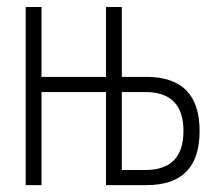

<svg xmlns="http://www.w3.org/2000/svg" viewBox="-20 -538 626 558"><path d="M54.7 0H100.6V-270.5H288.1V0H405.8C508.8 0 560.1 -52.2 560.1 -157.2C560.1 -262.2 508.8 -314.5 405.8 -314.5H334V-517.6H288.1V-314.5H100.6V-517.6H54.7ZM334 -43.9V-270.5H401.9C476.1 -270.5 513.2 -232.9 513.2 -157.2C513.2 -81.5 476.1 -43.9 401.9 -43.9Z"/></svg>

Font: Cascadia Code PL ExtraLight
Style: Regular
Weight: 200
Monospace: yes
Designer: Aaron Bell
Foundry: Saja Typeworks
Version: Version 2404.023